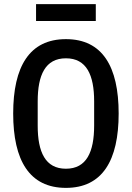

<svg xmlns="http://www.w3.org/2000/svg" viewBox="-20 -900 640 932"><path d="M300 12C477 12 556 -121 556 -349C556 -577 477 -710 300 -710C123 -710 44 -577 44 -349C44 -121 123 12 300 12ZM300 -81C200 -81 163 -162 163 -290V-408C163 -536 200 -617 300 -617C400 -617 437 -536 437 -408V-291C437 -162 400 -81 300 -81ZM155 -798H445V-880H155Z"/></svg>

Font: IBM Plex Mono Medm
Style: Regular
Weight: 500
Monospace: yes
Designer: Mike Abbink, Paul van der Laan, Pieter van Rosmalen
Foundry: Bold Monday
Version: Version 2.004